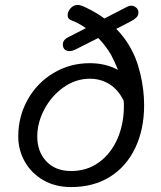

<svg xmlns="http://www.w3.org/2000/svg" viewBox="-20 -760 654 778"><path d="M564 -334Q564 -236 528 -160.5Q492 -85 425.5 -43.5Q359 -2 268 -2Q204 -2 155.5 -30Q107 -58 80.5 -105Q54 -152 54 -207Q54 -288 92 -356Q130 -424 196.5 -464Q263 -504 344 -504Q407 -504 458 -477Q445 -510 430 -538Q407 -577 378 -606L287 -560Q273 -553 262 -553Q247 -553 240 -562Q233 -571 235 -585Q237 -599 256 -609L328 -646Q295 -669 268 -678Q254 -684 254 -698Q254 -713 266 -726.5Q278 -740 295 -740Q307 -740 329 -729Q376 -706 403 -685L494 -732Q504 -737 511 -737Q523 -737 532 -729Q541 -721 541 -710Q541 -698 534 -690.5Q527 -683 513 -675L451 -643Q481 -613 503 -576Q533 -527 548.5 -461.5Q564 -396 564 -334ZM482 -330Q482 -344 481 -352Q459 -397 423.5 -419Q388 -441 344 -441Q287 -441 238 -406.5Q189 -372 160 -317.5Q131 -263 131 -207Q131 -145 168 -106Q205 -67 268 -67Q333 -67 381.5 -102.5Q430 -138 456 -198Q482 -258 482 -330Z"/></svg>

Font: Mali
Style: Italic
Weight: 400
Italic angle: -10°
Version: Version 1.000; ttfautohint (v1.6)